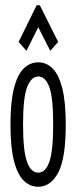

<svg xmlns="http://www.w3.org/2000/svg" viewBox="-20 -705 290 733"><path d="M126 8Q95 8 71 -15Q47 -38 33.5 -90Q20 -142 20 -229Q20 -317 33.5 -369Q47 -421 71 -444Q95 -467 126 -467Q157 -467 180.5 -444Q204 -421 217.5 -369Q231 -317 231 -229Q231 -99 202 -45.5Q173 8 126 8ZM126 -46Q154 -46 168.5 -87.5Q183 -129 183 -230Q183 -334 168 -373.5Q153 -413 126 -413Q100 -413 84 -373.5Q68 -334 68 -230Q68 -129 83 -87.5Q98 -46 126 -46ZM81 -511 51 -545 120 -685H132L202 -545L172 -511L126 -601Z"/></svg>

Font: Inconsolata UltraCondensed
Style: Regular
Weight: 400
Width: 1
Monospace: yes
Designer: Raph Levien, Cyreal, Brenton Simpson
Foundry: Raph Levien, Cyreal, Google
Version: Version 3.000; ttfautohint (v1.8.2.53-6de2)